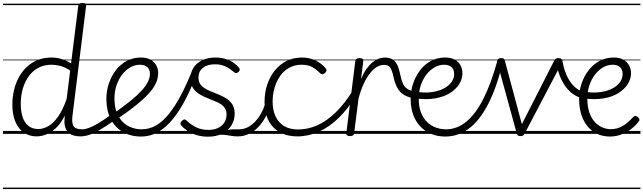

<svg xmlns="http://www.w3.org/2000/svg" viewBox="-20 -910 4373 1305"><path d="M229 17Q180 17 142.5 -8.5Q105 -34 84.5 -82.5Q64 -131 64 -200Q64 -248 74.5 -294.5Q85 -341 106.5 -381.5Q128 -422 160 -453Q192 -484 234.5 -501.5Q277 -519 331 -519Q364 -519 397.5 -509Q431 -499 463 -479L512 -871Q514 -881 520.5 -885.5Q527 -890 541 -890Q556 -890 561.5 -884.5Q567 -879 565 -868L473 -127Q466 -76 479.5 -53.5Q493 -31 538 -31Q546 -31 550 -23.5Q554 -16 553 -7Q552 2 546 9.5Q540 17 528 17Q500 17 479 10.5Q458 4 444.5 -9.5Q431 -23 424 -43.5Q417 -64 418 -91L421 -125Q393 -70 359.5 -39Q326 -8 292.5 4.5Q259 17 229 17ZM240 -33Q275 -33 310 -53.5Q345 -74 376.5 -119.5Q408 -165 433 -238L457 -430Q422 -454 390.5 -462Q359 -470 329 -470Q289 -470 255.5 -456Q222 -442 197 -417Q172 -392 155 -358Q138 -324 129.5 -285Q121 -246 121 -204Q121 -154 133.5 -115Q146 -76 173 -54.5Q200 -33 240 -33ZM0 365H631V375H0ZM0 -20H631V0H0ZM0 -505H631V-500H0ZM0 -885H631V-875H0Z M528 17Q517 17 512 9.5Q507 2 508 -7Q509 -16 516.5 -23.5Q524 -31 538 -31Q558 -31 584.5 -40.5Q611 -50 648 -72Q685 -94 737 -132Q745 -138 752.5 -135Q760 -132 764.5 -124.5Q769 -117 768.5 -108Q768 -99 760 -94Q703 -53 661 -28.5Q619 -4 587 6.5Q555 17 528 17ZM631 365V375ZM631 -20V0ZM631 -505V-500ZM631 -885V-875Z M752 -139Q817 -184 863.5 -221.5Q910 -259 940 -291.5Q970 -324 984.5 -352.5Q999 -381 999 -407Q999 -438 981 -454Q963 -470 930 -470Q896 -470 864.5 -451.5Q833 -433 809 -401.5Q785 -370 771.5 -328.5Q758 -287 758 -240Q758 -184 774 -144Q790 -104 816.5 -79Q843 -54 876 -42.5Q909 -31 943 -31Q954 -31 959 -23.5Q964 -16 963.5 -6.5Q963 3 957 10.5Q951 18 940 18Q867 18 813.5 -14Q760 -46 731.5 -103Q703 -160 703 -238Q703 -291 719.5 -341Q736 -391 766.5 -431.5Q797 -472 840.5 -495.5Q884 -519 937 -519Q978 -519 1004 -504Q1030 -489 1042.5 -465Q1055 -441 1055 -413Q1055 -378 1039 -343.5Q1023 -309 989.5 -272.5Q956 -236 904.5 -194.5Q853 -153 782 -105ZM631 365H1119V375H631ZM631 -20H1119V0H631ZM631 -505H1119V-500H631ZM631 -885H1119V-875H631Z M938 18Q930 18 925 10.5Q920 3 920.5 -6.5Q921 -16 926.5 -23.5Q932 -31 942 -31Q996 -31 1042.5 -58.5Q1089 -86 1130 -138Q1171 -190 1209.5 -262.5Q1248 -335 1284 -425Q1288 -435 1298 -435Q1308 -435 1315.5 -429Q1323 -423 1319 -413Q1284 -319 1244 -240.5Q1204 -162 1157.5 -104Q1111 -46 1057 -14Q1003 18 938 18ZM1119 365H1169V375H1119ZM1119 -20H1169V0H1119ZM1119 -505H1169V-500H1119ZM1119 -885H1169V-875H1119Z M1464 -10Q1498 -22 1523 -26.5Q1548 -31 1567.5 -31Q1587 -31 1605 -31Q1614 -31 1618 -23.5Q1622 -16 1620 -7Q1618 2 1611.5 9.5Q1605 17 1595 17Q1569 17 1545.5 12.5Q1522 8 1496.5 6Q1471 4 1439 13ZM1394 19Q1348 19 1311.5 6.5Q1275 -6 1249.5 -24Q1224 -42 1212 -57Q1205 -65 1206.5 -73Q1208 -81 1217 -89Q1225 -97 1232.5 -98Q1240 -99 1248 -91Q1275 -64 1312 -45.5Q1349 -27 1397 -27Q1433 -27 1460.5 -39.5Q1488 -52 1504 -76Q1520 -100 1520 -132Q1520 -164 1502 -183.5Q1484 -203 1456.5 -215.5Q1429 -228 1397.5 -240Q1366 -252 1338.5 -268Q1311 -284 1293 -310Q1275 -336 1275 -378Q1275 -419 1296 -451Q1317 -483 1355.5 -501Q1394 -519 1445 -519Q1484 -519 1515.5 -508.5Q1547 -498 1569.5 -482Q1592 -466 1605 -449Q1611 -441 1609.5 -434Q1608 -427 1600 -420Q1593 -414 1585 -413.5Q1577 -413 1570 -420Q1541 -445 1511 -459Q1481 -473 1441 -473Q1389 -473 1359 -449Q1329 -425 1329 -382Q1329 -350 1347 -330.5Q1365 -311 1393 -298Q1421 -285 1452.5 -273Q1484 -261 1511.5 -245Q1539 -229 1557 -204Q1575 -179 1575 -138Q1575 -94 1553.5 -58.5Q1532 -23 1491.5 -2Q1451 19 1394 19ZM1169 365H1698V375H1169ZM1169 -20H1698V0H1169ZM1169 -505H1698V-500H1169ZM1169 -885H1698V-875H1169Z M1596 17Q1585 17 1580 9.5Q1575 2 1576 -7Q1577 -16 1584.5 -23.5Q1592 -31 1606 -31Q1637 -31 1664.5 -45.5Q1692 -60 1715.5 -85Q1739 -110 1757 -143.5Q1775 -177 1785 -216Q1787 -227 1796 -228.5Q1805 -230 1812.5 -225Q1820 -220 1818 -209Q1808 -162 1787.5 -121Q1767 -80 1738 -49Q1709 -18 1673 -0.5Q1637 17 1596 17ZM1699 365V375ZM1699 -20V0ZM1699 -505V-500ZM1699 -885V-875Z M2003 17Q1896 17 1837 -45.5Q1778 -108 1778 -217Q1778 -279 1796 -334Q1814 -389 1847.5 -430.5Q1881 -472 1927.5 -495.5Q1974 -519 2033 -519Q2083 -519 2125.5 -498.5Q2168 -478 2195 -444Q2200 -436 2199 -429.5Q2198 -423 2189 -414Q2179 -405 2171 -405Q2163 -405 2156 -412Q2131 -438 2103 -454Q2075 -470 2029 -470Q1985 -470 1948.5 -451Q1912 -432 1886.5 -397Q1861 -362 1847 -316.5Q1833 -271 1833 -218Q1833 -162 1852.5 -119.5Q1872 -77 1910.5 -53.5Q1949 -30 2007 -30Q2017 -30 2022.5 -23Q2028 -16 2027.5 -6.5Q2027 3 2020.5 10Q2014 17 2003 17ZM1698 365H2233V375H1698ZM1698 -20H2233V0H1698ZM1698 -505H2233V-500H1698ZM1698 -885H2233V-875H1698Z M2002 17Q1990 17 1984 10Q1978 3 1978.5 -6.5Q1979 -16 1986 -23Q1993 -30 2006 -30Q2074 -30 2138 -59Q2202 -88 2261.5 -146Q2321 -204 2374 -288Q2379 -296 2388 -293.5Q2397 -291 2402.5 -283Q2408 -275 2402 -265Q2348 -173 2283.5 -110Q2219 -47 2147.5 -15Q2076 17 2002 17ZM2233 365V375ZM2233 -20V0ZM2233 -505V-500ZM2233 -885V-875Z M2358 15Q2346 15 2339 10Q2332 5 2334 -5L2395 -496Q2397 -506 2403.5 -510.5Q2410 -515 2423 -515Q2438 -515 2444 -510Q2450 -505 2449 -494L2434 -373Q2452 -415 2472 -443Q2492 -471 2513 -487.5Q2534 -504 2555 -511.5Q2576 -519 2595 -519Q2605 -519 2610.5 -511.5Q2616 -504 2615 -494Q2614 -484 2608 -476.5Q2602 -469 2590 -469Q2566 -469 2542.5 -455.5Q2519 -442 2496 -413.5Q2473 -385 2453 -342.5Q2433 -300 2417 -241L2387 -4Q2386 6 2379 10.5Q2372 15 2358 15ZM2233 365H2637V375H2233ZM2233 -20H2637V0H2233ZM2233 -505H2637V-500H2233ZM2233 -885H2637V-875H2233Z M2787 -243Q2747 -251 2721 -268.5Q2695 -286 2680 -314Q2665 -342 2656 -381Q2646 -429 2633.5 -449Q2621 -469 2590 -469Q2579 -469 2574 -476.5Q2569 -484 2570 -494Q2571 -504 2577 -511.5Q2583 -519 2595 -519Q2631 -519 2652 -503.5Q2673 -488 2684 -460.5Q2695 -433 2702 -396Q2709 -362 2719.5 -340Q2730 -318 2748.5 -306Q2767 -294 2796 -287Q2806 -285 2810 -277.5Q2814 -270 2812.5 -261.5Q2811 -253 2804 -247.5Q2797 -242 2787 -243ZM2637 365H2700V375H2637ZM2637 -20H2700V0H2637ZM2637 -505H2700V-500H2637ZM2637 -885H2700V-875H2637Z M2809 -286Q2871 -277 2919 -284.5Q2967 -292 3000 -310.5Q3033 -329 3050 -354Q3067 -379 3067 -406Q3067 -437 3049 -453.5Q3031 -470 2998 -470Q2964 -470 2932.5 -451.5Q2901 -433 2877 -401.5Q2853 -370 2839.5 -328.5Q2826 -287 2826 -240Q2826 -184 2842 -144Q2858 -104 2884.5 -79Q2911 -54 2944 -42.5Q2977 -31 3011 -31Q3022 -31 3027 -23.5Q3032 -16 3031.5 -6.5Q3031 3 3025 10.5Q3019 18 3008 18Q2936 18 2882.5 -14Q2829 -46 2800 -103.5Q2771 -161 2771 -238Q2771 -291 2787.5 -341Q2804 -391 2834.5 -431.5Q2865 -472 2908.5 -495.5Q2952 -519 3005 -519Q3046 -519 3072 -504Q3098 -489 3110.5 -465Q3123 -441 3123 -412Q3123 -374 3101.5 -339Q3080 -304 3039 -278Q2998 -252 2939 -241.5Q2880 -231 2805 -241ZM2699 365H3187V375H2699ZM2699 -20H3187V0H2699ZM2699 -505H3187V-500H2699ZM2699 -885H3187V-875H2699Z M3006 18Q2998 18 2993 10.5Q2988 3 2988.5 -6.5Q2989 -16 2994.5 -23.5Q3000 -31 3010 -31Q3088 -31 3152 -85Q3216 -139 3267.5 -242.5Q3319 -346 3360 -495Q3363 -504 3372.5 -504Q3382 -504 3390.5 -498.5Q3399 -493 3396 -483Q3356 -315 3298.5 -203.5Q3241 -92 3168 -37Q3095 18 3006 18ZM3187 365H3300V375H3187ZM3187 -20H3300V0H3187ZM3187 -505H3300V-500H3187ZM3187 -885H3300V-875H3187Z M3517 15Q3504 15 3499.5 10Q3495 5 3492 -4L3360 -485Q3356 -498 3363.5 -506.5Q3371 -515 3387 -515Q3399 -515 3404.5 -510.5Q3410 -506 3412 -495L3527 -66L3746 -496Q3752 -507 3758 -511Q3764 -515 3774 -515Q3792 -515 3799.5 -506Q3807 -497 3799 -484L3547 -4Q3543 5 3537 10Q3531 15 3517 15ZM3299 365H3808V375H3299ZM3299 -20H3808V0H3299ZM3299 -505H3808V-500H3299ZM3299 -885H3808V-875H3299Z M3931 -244Q3893 -255 3864 -279Q3835 -303 3814 -336.5Q3793 -370 3780 -408Q3767 -446 3763 -485Q3762 -493 3767 -498.5Q3772 -504 3779.5 -506.5Q3787 -509 3793.5 -507Q3800 -505 3802 -499Q3808 -462 3819.5 -428Q3831 -394 3849 -365Q3867 -336 3890.5 -315.5Q3914 -295 3943 -287Q3952 -285 3954 -277Q3956 -269 3954 -260.5Q3952 -252 3946 -247Q3940 -242 3931 -244ZM3808 365H3846V375H3808ZM3808 -20H3846V0H3808ZM3808 -505H3846V-500H3808ZM3808 -885H3846V-875H3808Z M4126 18Q4062 18 4014.5 -14Q3967 -46 3941.5 -103.5Q3916 -161 3916 -238Q3916 -291 3932.5 -341Q3949 -391 3980 -431.5Q4011 -472 4054.5 -495.5Q4098 -519 4151 -519Q4192 -519 4217.5 -504Q4243 -489 4256 -465Q4269 -441 4269 -412Q4269 -374 4247 -339Q4225 -304 4184 -278Q4143 -252 4084 -241.5Q4025 -231 3951 -241L3954 -286Q4017 -277 4065 -284.5Q4113 -292 4146 -310.5Q4179 -329 4195.5 -354Q4212 -379 4212 -406Q4212 -437 4194.5 -453.5Q4177 -470 4144 -470Q4109 -470 4078 -451.5Q4047 -433 4023 -401.5Q3999 -370 3985.5 -328.5Q3972 -287 3972 -240Q3972 -185 3986 -145Q4000 -105 4023 -80.5Q4046 -56 4074 -44Q4102 -32 4130 -32Q4166 -32 4194.5 -45Q4223 -58 4245 -77Q4267 -96 4283 -114Q4292 -123 4299.5 -122Q4307 -121 4315 -115Q4323 -108 4325.5 -100Q4328 -92 4321 -84Q4301 -57 4270.5 -33.5Q4240 -10 4203 4Q4166 18 4126 18ZM3845 365H4333V375H3845ZM3845 -20H4333V0H3845ZM3845 -505H4333V-500H3845ZM3845 -885H4333V-875H3845Z"/></svg>

Font: Playwrite GB J Guides
Style: Italic
Weight: 400
Italic angle: -7.01216°
Designer: Veronika Burian, José Scaglione
Foundry: TypeTogether
Version: Version 1.003